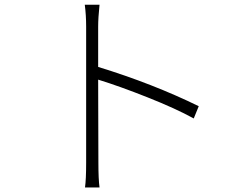

<svg xmlns="http://www.w3.org/2000/svg" viewBox="-20 -784 1040 826"><path d="M835 -327.1 813.5 -274.4Q735.4 -317.4 614.7 -365.2Q494.1 -413.1 402.3 -441.4L403.3 -84Q403.3 -12.7 408.2 22.5H345.7Q350.6 -11.7 350.6 -84V-668.9Q350.6 -719.7 344.7 -763.7H408.2Q402.3 -707 402.3 -668.9V-496.1Q637.7 -423.8 835 -327.1Z"/></svg>

Font: Gen Shin Gothic Monospace Light
Style: Regular
Weight: 300
Designer: [Source Han Sans]
Ryoko NISHIZUKA  (kana & ideographs); Paul D. Hunt (Latin, Greek & Cyrillic); Wenlong ZHANG  (bopomofo
Version: Version 1.002.20150607